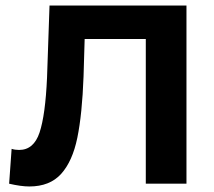

<svg xmlns="http://www.w3.org/2000/svg" viewBox="-20 -664 775 694"><path d="M654 -644V0H507V-523H286L282 -388Q277 -251 259.5 -166Q242 -81 201 -35.5Q160 10 86 10Q56 10 13 0L22 -126Q34 -122 49 -122Q102 -122 123 -185Q144 -248 150 -383L159 -644Z"/></svg>

Font: Montserrat Ace
Style: Bold
Weight: 700
Designer: Julieta Ulanovsky
Foundry: Julieta Ulanovsky
Version: Version 1